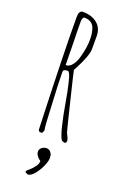

<svg xmlns="http://www.w3.org/2000/svg" viewBox="-171 -720 665 1016"><g transform="rotate(20 161.0 -212.5)"><path d="M264.6 2.9Q264.6 -5.9 256.8 -21Q251.5 -31.2 250 -34.4Q248.5 -37.6 248.5 -38.1Q245.6 -45.9 207.5 -202.1Q169.4 -358.4 169.4 -361.8Q169.4 -363.3 182.6 -387.2Q197.8 -416 209.7 -447.3Q221.7 -478.5 221.7 -497.1V-569.8Q221.7 -616.2 190.7 -641.6Q159.7 -667 109.4 -667Q100.1 -667 94.7 -660.2Q89.8 -653.8 88.6 -647.5Q87.4 -641.1 87.4 -628.9Q87.4 -432.1 103.5 1L110.8 8.8H125.5L132.8 -7.8Q127.9 -24.4 124.5 -112.8Q115.7 -277.8 115.7 -332Q115.7 -346.2 137.7 -346.2H141.6Q152.3 -346.2 164.6 -295.9Q177.7 -242.2 187.5 -183.1Q199.2 -112.8 213.1 -56.9Q227.1 -1 238.8 12.2L253.4 17.1Q264.6 17.1 264.6 2.9ZM117.7 -494.1Q115.7 -565.9 115.7 -615.2Q115.7 -624 118.9 -632.6Q122.1 -641.1 127.4 -641.1Q149.4 -641.1 163.8 -632.1Q178.2 -623 184.6 -606Q190.4 -589.4 192.6 -574.2Q194.8 -559.1 194.8 -536.1Q194.8 -518.6 190.7 -492.7Q186.5 -466.8 178.7 -439Q170.9 -409.7 155.5 -390.4Q140.1 -371.1 121.6 -371.1L119.6 -373Q119.6 -422.4 117.7 -494.1ZM165.5 217.8Q184.1 195.3 196.8 166.7Q209.5 138.2 209.5 121.1Q209.5 112.3 207.5 108.9L209.5 106Q198.7 76.7 176.3 76.7Q161.6 76.7 149.9 85.7Q138.2 94.7 138.2 107.9Q138.2 120.1 146.5 132.1Q154.8 144 167.5 151.9Q167.5 161.1 164.6 168.9Q160.6 180.2 143.1 199.2Q136.7 205.6 128.4 213.4Q120.1 221.2 115.2 225.1L113.3 233.9L129.4 241.7Q146 241.2 165.5 217.8Z"/></g></svg>

Font: Amatica SC
Style: Regular
Weight: 400
Version: Version 2.000